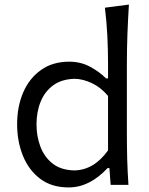

<svg xmlns="http://www.w3.org/2000/svg" viewBox="-20 -801 646 832"><path d="M277.8 11.2Q203.1 11.2 153.6 -26.6Q104 -64.5 79.1 -126.7Q54.2 -189 54.2 -262.2Q54.2 -339.8 80.8 -401.1Q107.4 -462.4 158 -498Q208.5 -533.7 279.8 -533.7Q330.1 -533.7 370.6 -511.7Q411.1 -489.7 439.5 -461.4H448.2V-519.5Q448.2 -585.4 445.1 -647Q441.9 -708.5 434.6 -767.6L538.6 -781.2Q534.7 -717.8 532.2 -653.3Q529.8 -588.9 529.8 -519.5V-230Q529.8 -165.5 531.2 -111.8Q532.7 -58.1 536.6 0H459.5L454.1 -72.8H446.3Q368.2 11.2 277.8 11.2ZM301.8 -62.5Q387.2 -64 448.2 -149.4V-385.3Q417 -422.4 378.2 -440.7Q339.4 -459 303.2 -459.5Q247.1 -458 210.7 -431.4Q174.3 -404.8 156.2 -360.6Q138.2 -316.4 138.2 -261.7Q138.2 -210 155.3 -165Q172.4 -120.1 208.3 -92Q244.1 -64 301.8 -62.5Z"/></svg>

Font: Pinar-DS2-FD Regular
Style: Regular
Weight: 400
Designer: Amin Abedi
Version: Version 2.000